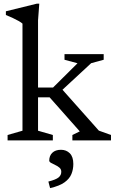

<svg xmlns="http://www.w3.org/2000/svg" viewBox="-20 -740 605 1012"><path d="M291 -250 300 -277.5 501 -51.5 565 -28.5V0H361.5V-28.5L400.5 -47.5L241.5 -227H164.5V-278.5H259.5L388.5 -406.5L320 -425V-454.5H526.5V-425L460.5 -407ZM180.5 -51 258.5 -28.5V0H20V-28.5L98.5 -51V-615.5Q92 -621.5 79 -629Q66 -636.5 48.2 -644.8Q30.5 -653 11 -661V-680.5L173.5 -720.5H187L180.5 -632.5ZM235 217Q274.5 207 288.8 195.2Q303 183.5 303 165.5Q303 152 293.5 143.8Q284 135.5 271.2 129.8Q258.5 124 249 118.5Q239.5 113 239.5 106.5Q239.5 81 255.8 65.2Q272 49.5 301.5 49.5Q329.5 49.5 348 68Q366.5 86.5 366.5 124.5Q366.5 152.5 356.5 177.2Q346.5 202 320.2 221Q294 240 244 251.5Z"/></svg>

Font: Newsreader
Style: Regular
Weight: 400
Designer: Hugues Gentile
Foundry: Production Type
Version: Version 1.003